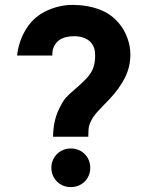

<svg xmlns="http://www.w3.org/2000/svg" viewBox="-20 -754 603 785"><path d="M197 -195Q197 -229 204.8 -261.8Q212.5 -294.5 228 -321Q238.5 -342.5 250.2 -355.5Q262 -368.5 284.5 -387.5Q288 -390.5 303 -403.8Q318 -417 335 -435Q354.5 -456.5 361.8 -477.8Q369 -499 369 -527Q369 -558 356 -575Q344.5 -591 325.2 -598.5Q306 -606 282 -606Q264 -606 248 -601.8Q232 -597.5 221 -589Q207 -578.5 200 -562.5Q193 -546.5 194 -527H50Q56 -581 80.8 -625.2Q105.5 -669.5 144 -695Q172.5 -713.5 207 -723.8Q241.5 -734 276 -734Q336 -734 385.8 -715.5Q435.5 -697 467 -658Q488.5 -632.5 500.8 -598.8Q513 -565 513 -531Q513 -480 490.5 -435.8Q468 -391.5 428 -349L402.5 -322.5Q390 -310 379 -297.8Q368 -285.5 361 -275Q347.5 -253 344.2 -238.8Q341 -224.5 341 -195ZM190 -68Q190 -90 200.5 -108Q211 -126 229 -136.5Q247 -147 269.5 -147Q292 -147 310.2 -136.5Q328.5 -126 338.8 -108Q349 -90 349 -68Q349 -46 338.8 -28Q328.5 -10 310.2 0.5Q292 11 269.5 11Q247 11 229 0.5Q211 -10 200.5 -28Q190 -46 190 -68Z"/></svg>

Font: Hauora ExtraBold
Style: Regular
Weight: 800
Designer: Wayne Shih
Foundry: WCYS
Version: Version 1.001